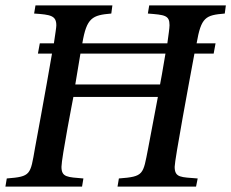

<svg xmlns="http://www.w3.org/2000/svg" viewBox="-20 -688 854 709"><path d="M0 1H283L288 -29C229 -34 207 -33 207 -72C207 -104 251 -330 251 -330H563L527 -140C508 -43 512 -36 419 -29L414 1H704L710 -29C649 -34 625 -31 625 -72C625 -98 679 -388 698 -490H769L776 -528H706C723 -625 739 -632 810 -638L814 -668H531L526 -638C588 -633 606 -632 606 -595C606 -584 602 -558 598 -528H284C300 -623 321 -632 391 -638L395 -668H111L106 -638C168 -634 188 -630 188 -594C188 -587 184 -562 179 -528H127L120 -490H172C149 -355 109 -140 109 -140C92 -42 94 -36 5 -29ZM258 -376 277 -490H591C582 -433 571 -376 571 -376Z"/></svg>

Font: KpRoman
Style: SemiboldItalic
Weight: 600
Italic angle: -11°
Version: Version 0.66